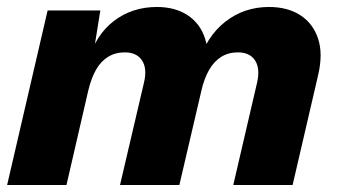

<svg xmlns="http://www.w3.org/2000/svg" viewBox="-20 -530 973 550"><path d="M0.4 0 116.4 -500H267.4L241.8 -340.6L233 -354.6Q253.6 -429.8 306.2 -469.9Q358.8 -510 429.4 -510Q481.6 -510 517.4 -486.5Q553.2 -463 567.4 -419.6Q581.6 -376.2 567.4 -315.2L493.8 0H323.8L392.6 -294Q402 -334.2 386.7 -357.1Q371.4 -380 337.4 -380Q310.6 -380 289.8 -367.3Q269 -354.6 255.1 -330.3Q241.2 -306 232.6 -269.6L170.4 0ZM648.2 0 716.6 -294Q725.6 -334.2 710.5 -357.1Q695.4 -380 661.4 -380Q634.6 -380 614 -367.3Q593.4 -354.6 579.3 -330.3Q565.2 -306 556.6 -269.6L546.6 -345Q570.8 -425 625 -467.5Q679.2 -510 750.4 -510Q803.8 -510 840.2 -486.5Q876.6 -463 891.1 -419.6Q905.6 -376.2 891.4 -315.2L818.2 0Z"/></svg>

Font: Work Sans
Style: Italic
Weight: 400
Italic angle: -13°
Designer: Wei Huang
Foundry: Wei Huang
Version: Version 2.012